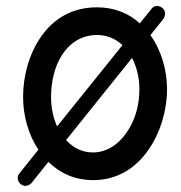

<svg xmlns="http://www.w3.org/2000/svg" viewBox="-20 -559 599 637"><path d="M51.3 53.7C62.5 61.5 78.1 57.1 86.4 45.9L140.6 -22C178.2 15.1 228 38.6 288.6 38.6C368.7 38.6 429.7 -1 471.2 -60.1C512.7 -119.1 534.2 -193.8 534.2 -262.7C534.2 -324.7 516.1 -391.1 479 -442.4L520 -493.7C529.3 -504.9 530.8 -520.5 521 -530.3C511.7 -540.5 493.7 -543 484.4 -531.7L443.8 -481.4C408.2 -514.2 360.4 -534.7 301.8 -534.7C218.3 -534.7 157.2 -496.1 116.7 -438C76.2 -379.9 56.6 -307.1 56.6 -237.3C56.6 -175.3 74.2 -111.8 107.4 -62.5L43 18.1C34.7 29.3 39.1 45.9 51.3 53.7ZM301.8 -442.9C334 -442.9 362.3 -431.6 386.2 -409.2L169.4 -139.6C156.2 -168.9 149.4 -201.7 149.4 -237.3C149.4 -275.9 155.8 -310.5 168 -341.8C192.9 -403.8 239.7 -442.9 301.8 -442.9ZM442.4 -262.7C442.4 -225.1 435.5 -190.4 421.9 -158.7C394 -94.7 345.2 -53.2 288.6 -53.2C254.4 -53.2 224.6 -66.9 199.2 -94.2L418 -366.7C434.1 -335.9 442.4 -301.3 442.4 -262.7Z"/></svg>

Font: Mikhak Medium
Style: Regular
Weight: 500
Designer: Amin Abedi
Version: Version 3.2